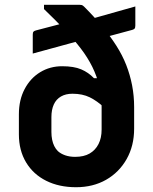

<svg xmlns="http://www.w3.org/2000/svg" viewBox="-20 -771 640 803"><path d="M546 -744Q546 -724 546 -704Q546 -684 546 -664Q546 -659 545 -655.5Q544 -652 541.5 -650Q539 -648 533 -646L403 -611Q392 -608 377.5 -608Q363 -608 348.5 -607.5Q334 -607 322 -603L117 -547Q117 -568 117 -587Q117 -606 117 -626Q117 -635 120 -638.5Q123 -642 131 -644L261 -678Q278 -683 293 -683.5Q308 -684 321 -684Q334 -684 344 -687ZM240 -494Q289 -494 319.5 -481Q350 -468 373 -444H416V-321Q386 -349 355.5 -364Q325 -379 283 -379Q255 -379 235 -367.5Q215 -356 205 -334Q195 -312 195 -281V-219Q195 -202 198 -187Q201 -172 207 -160Q213 -148 222 -139Q234 -128 252.5 -121.5Q271 -115 294 -115Q331 -115 355 -129Q379 -143 392 -168.5Q405 -194 405 -229V-323Q405 -371 395 -412Q385 -453 366 -491.5Q347 -530 318 -568Q289 -606 250.5 -646.5Q212 -687 164 -733V-751Q201 -751 238 -751Q275 -751 312 -751Q317 -751 321.5 -750Q326 -749 332 -743Q374 -701 407.5 -660.5Q441 -620 466.5 -580Q492 -540 508 -499Q524 -458 532.5 -414Q541 -370 541 -323V-233Q541 -161 509.5 -105.5Q478 -50 423.5 -19Q369 12 298 12Q227 12 173 -15Q119 -42 89 -92Q59 -142 59 -209V-293Q59 -353 83 -398.5Q107 -444 148 -469Q189 -494 240 -494Z"/></svg>

Font: Recursive
Style: Bold
Weight: 700
Version: Version 1.085